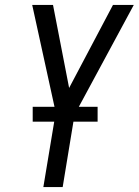

<svg xmlns="http://www.w3.org/2000/svg" viewBox="-20 -755 560 775"><path d="M155 0 205 -301 110 -735H194L259 -400L436 -735H520L281 -292L233 0ZM374 -264H112V-324H374Z"/></svg>

Font: Iosevka
Style: Italic
Weight: 400
Italic angle: -9°
Monospace: yes
Designer: Belleve Invis
Foundry: Belleve Invis
Version: Version 32.5.0; ttfautohint (v1.8.4)